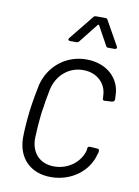

<svg xmlns="http://www.w3.org/2000/svg" viewBox="-81 -755 593 818"><g transform="rotate(10 215.0 -346.0)"><path d="M177 -577H204C209 -577 213 -578 216 -583L281 -665C283 -667 287 -667 287 -665L332 -583C334 -578 338 -577 342 -577H370C377 -577 381 -583 377 -589L318 -694C316 -699 312 -700 307 -700H268C263 -700 259 -699 256 -694L171 -589C166 -583 169 -577 177 -577ZM196 8C287 8 358 -49 376 -123C378 -127 379 -131 379 -135C380 -142 377 -146 371 -146L340 -148C334 -149 329 -146 328 -139V-133C317 -83 267 -39 202 -39C139 -39 101 -82 102 -145C103 -172 105 -208 110 -252C116 -294 122 -331 128 -359C142 -421 191 -465 254 -465C315 -465 353 -424 356 -378C356 -374 357 -371 357 -366V-361C357 -354 360 -352 366 -352L398 -354C404 -355 408 -358 409 -365L408 -383C407 -454 350 -512 260 -512C171 -512 100 -453 79 -370C72 -336 65 -299 59 -253C54 -209 51 -169 51 -135C52 -50 107 8 196 8Z"/></g></svg>

Font: Barlow Semi Condensed Light
Style: Italic
Weight: 300
Width: 4
Italic angle: -7°
Designer: Jeremy Tribby
Foundry: Tribby Type
Version: Version 1.422;hotconv 1.0.109;makeotfexe 2.5.65596